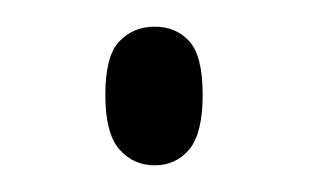

<svg xmlns="http://www.w3.org/2000/svg" viewBox="-20 -428 236 144"><path d="M96 -304Q80 -304 69.5 -316Q59 -328 59 -357Q59 -386 69.5 -397Q80 -408 96 -408Q112 -408 122 -397Q132 -386 132 -357Q132 -328 122 -316Q112 -304 96 -304Z"/></svg>

Font: Noto Serif Display Condensed Light
Style: Regular
Weight: 300
Width: 3
Designer: Monotype Design Team
Foundry: Monotype Imaging Inc.
Version: Version 2.009